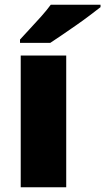

<svg xmlns="http://www.w3.org/2000/svg" viewBox="-20 -786 442 806"><path d="M258 0H67V-553H258ZM402 -756Q384 -742 357 -721.5Q330 -701 299 -679.5Q268 -658 239.5 -638.5Q211 -619 191 -606H64V-620Q81 -639 105 -664.5Q129 -690 153 -717Q177 -744 193 -766H402Z"/></svg>

Font: Noto Sans Hebrew Thin Black
Style: Regular
Weight: 900
Version: Version 3.001